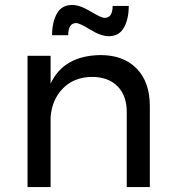

<svg xmlns="http://www.w3.org/2000/svg" viewBox="-20 -754 699 774"><path d="M287 -661Q255 -661 255 -612H190Q190 -665 209.5 -699.5Q229 -734 271 -734Q302 -734 345 -708Q388 -682 402 -682Q434 -682 434 -730H499Q499 -677 479.5 -642.5Q460 -608 418 -608Q387 -608 344 -634.5Q301 -661 287 -661ZM385 -532Q478 -532 531 -477.5Q584 -423 584 -327V0H491V-302Q491 -369 453.5 -406.5Q416 -444 350 -444Q279 -443 234.5 -398.5Q190 -354 184 -283V0H91V-529H184V-417Q237 -530 385 -532Z"/></svg>

Font: Montserrat arm
Style: Regular
Weight: 400
Designer: Julieta Ulanovsky
Foundry: Julieta Ulanovsky
Version: Version 6.000;PS 006.000;hotconv 1.0.88;makeotf.lib2.5.64775